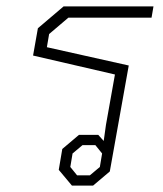

<svg xmlns="http://www.w3.org/2000/svg" viewBox="-20 -578 509 598"><path d="M163 -49 174 -114 226 -158H286L303 -139L310 -189L338 -346L83 -405L98 -490L178 -558H458L452 -523H193L133 -472L126 -431L381 -374L322 -44L270 0H204ZM260 -32 291 -58 298 -100 277 -126H237L206 -100L199 -58L220 -32Z"/></svg>

Font: Chakra Petch ExtraLight
Style: Italic
Weight: 275
Italic angle: -10°
Designer: Katatrad Aksorn Co.,Ltd.
Foundry: Cadson Demak Co.,Ltd.
Version: Version 1.000; ttfautohint (v1.6)